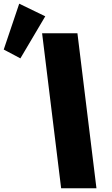

<svg xmlns="http://www.w3.org/2000/svg" viewBox="-49 -1002 595 1022"><path d="M-29.1 -738.3 59.5 -691.3 191.9 -915.2 53.3 -982.4ZM363.1 -825H175.1L276.4 0H464.4Z"/></svg>

Font: Hussar
Style: BdOpOblOne
Weight: 700
Foundry: Cannot Into Space Fonts
Version: Version 2.00